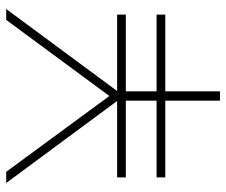

<svg xmlns="http://www.w3.org/2000/svg" viewBox="-75 -653 728 618"><g transform="rotate(-90 289.0 -344.0)"><path d="M27 -176V-204H274V-303H27V-331H273L9 -688H45L289 -356L534 -688H569L305 -331H551V-303H304V-204H551V-176H304V0H274V-176Z"/></g></svg>

Font: Roundo ExtraLight
Style: Regular
Weight: 250
Designer: Namrata Goyal (Gurmukhi), Shiva Nallaperumal (Latin)
Foundry: Indian Type Foundry
Version: Version 1.000;PS 1.0;hotconv 1.0.88;makeotf.lib2.5.647800